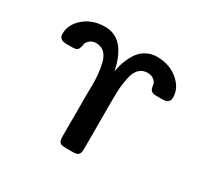

<svg xmlns="http://www.w3.org/2000/svg" viewBox="-149 -909 1153 1102"><g transform="rotate(30 427.5 -358.0)"><path d="M60.1 -559.1Q60.1 -621.1 115.5 -668.5Q170.9 -715.8 253.9 -715.8Q383.8 -715.8 424.8 -528.8Q426.8 -522.9 426.8 -521Q430.7 -544.9 436.8 -566.9Q442.9 -588.9 456.5 -617.4Q470.2 -646 487.5 -666.5Q504.9 -687 533.9 -701.4Q563 -715.8 598.1 -715.8Q679.2 -715.8 736.1 -668.9Q793 -622.1 793 -559.1Q793 -519 745.1 -519H702.1Q693.4 -519 686.3 -520.5Q679.2 -522 674.6 -525.9Q669.9 -529.8 667 -533Q664.1 -536.1 662.6 -541.5Q661.1 -546.9 660.2 -549.3Q659.2 -551.8 658.7 -557.4Q658.2 -563 658.2 -564Q655.3 -583 638.2 -595.9Q621.1 -608.9 596.2 -608.9Q563 -608.9 541.5 -587.4Q520 -565.9 511.5 -525.9Q502.9 -485.8 500.5 -454.8Q498 -423.8 498 -380.9V-47.9Q498 -39.1 497.6 -33.9Q497.1 -28.8 493.7 -19.3Q490.2 -9.8 480.2 -4.9Q470.2 0 454.1 0H400.9Q383.8 0 373.3 -4.4Q362.8 -8.8 359.4 -18.8Q356 -28.8 355.5 -34.4Q355 -40 355 -51.8V-341.8Q355 -347.7 355.5 -360.8Q356 -374 356 -380.9Q356 -425.8 353 -458.5Q350.1 -491.2 341.1 -529.5Q332 -567.9 310.5 -588.4Q289.1 -608.9 255.9 -608.9Q231.9 -608.9 216.6 -596.9Q201.2 -585 195.8 -569.8Q195.8 -567.9 194.8 -562Q193.8 -556.2 193.4 -554Q192.9 -551.8 191.4 -546.9Q189.9 -542 189 -540Q188 -538.1 186 -533.9Q184.1 -529.8 182.1 -528.3Q180.2 -526.9 176.5 -524.4Q172.9 -522 168.9 -521.5Q165 -521 159.4 -520Q153.8 -519 147.9 -519H107.9Q60.1 -519 60.1 -559.1Z"/></g></svg>

Font: CMU Sans Serif
Style: Bold
Weight: 700
Version: Version 0.7.0